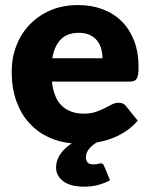

<svg xmlns="http://www.w3.org/2000/svg" viewBox="-20 -546 579 740"><path d="M367 83.5Q377.5 83.5 381 93L404 148.5Q386.5 159 360.5 166.2Q334.5 173.5 305 173.5Q251.5 173.5 223.8 152.5Q196 131.5 196 99Q196 75 210.5 51.2Q225 27.5 256.5 6.5Q207.5 2 165.2 -18Q123 -38 91.8 -72.8Q60.5 -107.5 42.8 -157Q25 -206.5 25 -270.5Q25 -322.5 42.8 -369Q60.5 -415.5 93.8 -450.5Q127 -485.5 174.2 -506Q221.5 -526.5 281 -526.5Q332.5 -526.5 375.2 -510.5Q418 -494.5 448.8 -464Q479.5 -433.5 496.8 -389.2Q514 -345 514 -289Q514 -271.5 512.5 -260.5Q511 -249.5 507 -243Q503 -236.5 496.2 -234Q489.5 -231.5 479 -231.5H180Q187.5 -166.5 219.5 -137.2Q251.5 -108 302 -108Q329 -108 348.5 -114.5Q368 -121 383.2 -129Q398.5 -137 411.2 -143.5Q424 -150 438 -150Q456.5 -150 466 -136.5L511 -81Q494 -61.5 474.8 -47.2Q455.5 -33 435.2 -23Q415 -13 394 -6.8Q373 -0.5 352.5 3Q335 13.5 323 28.2Q311 43 311 61Q311 73 317.8 80.2Q324.5 87.5 338 87.5Q345.5 87.5 350 87Q354.5 86.5 357.5 85.8Q360.5 85 362.5 84.2Q364.5 83.5 367 83.5ZM284 -419.5Q239.5 -419.5 214.5 -394.2Q189.5 -369 181.5 -321.5H375Q375 -340 370.2 -357.5Q365.5 -375 354.8 -388.8Q344 -402.5 326.5 -411Q309 -419.5 284 -419.5Z"/></svg>

Font: Lato Black
Style: Regular
Weight: 900
Designer: Lukasz Dziedzic
Foundry: tyPoland Lukasz Dziedzic
Version: Version 2.007; 2014-02-27